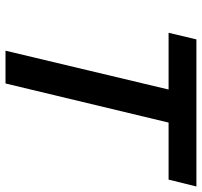

<svg xmlns="http://www.w3.org/2000/svg" viewBox="-38 -695 733 697"><g transform="rotate(90 328.5 -346.5)"><path d="M164 0 305 -592H99L123 -693H657L632 -592H425L283 0Z"/></g></svg>

Font: Ubuntu Sans SemiBold
Style: Italic
Weight: 600
Italic angle: -13.5°
Designer: Dalton Maag Ltd
Foundry: Dalton Maag Ltd
Version: Version 1.006